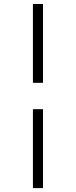

<svg xmlns="http://www.w3.org/2000/svg" viewBox="-20 -756 385 974"><path d="M147 198.2V-202.1H198.2V198.2ZM147 -335.9V-735.8H198.2V-335.9Z"/></svg>

Font: Charis SIL Viet
Style: Italic
Weight: 400
Italic angle: -11°
Foundry: SIL International
Version: Version 5.000